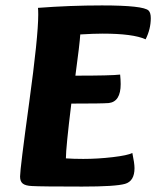

<svg xmlns="http://www.w3.org/2000/svg" viewBox="-20 -685 576 708"><path d="M517 -540Q471 -561 358 -561Q326 -561 276 -558Q274 -524 258 -406Q391 -406 423 -410Q425 -390 425 -375Q425 -310 381 -305Q357 -303 243 -303Q223 -140 223 -101Q251 -99 287 -99Q340 -99 395.5 -105.5Q451 -112 468 -121Q476 -83 476 -65Q476 -17 441 -7Q406 3 283 3Q130 3 98 1Q74 0 64 -8Q54 -16 54 -34Q54 -62 87.5 -306Q121 -550 121 -631Q121 -649 120 -656Q238 -665 356 -665Q509 -665 528 -646Q536 -638 536 -618Q536 -578 517 -540Z"/></svg>

Font: Overlock Black
Style: Italic
Weight: 900
Designer: Dario Muhafara
Foundry: Dario Manuel Muhafara
Version: Version 1.002